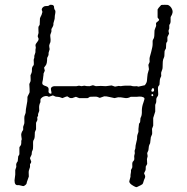

<svg xmlns="http://www.w3.org/2000/svg" viewBox="-20 -767 771 793"><path d="M514.2 -19 519 -37.1V-44.4L521 -57.1V-64.9L525.9 -74.2Q526.9 -77.1 526.4 -84.5Q525.4 -97.2 530.3 -101.1Q535.2 -105.5 534.7 -112.8Q534.2 -120.1 534.2 -122.1Q534.2 -124 535.2 -127.4Q536.1 -130.9 536.6 -132.3Q537.1 -133.8 536.6 -136.7Q536.1 -139.6 536.1 -141.1Q536.1 -143.1 536.1 -145L539.1 -153.8Q539.1 -165.5 543 -179.2Q546.9 -192.9 546.4 -200.2Q545.9 -207.5 551.8 -222.2V-234.4Q551.8 -238.8 554.2 -255.9Q559.1 -260.7 559.1 -266.1L560.1 -278.8L564 -288.1Q565.9 -295.9 565.9 -301.8V-312.5Q566.4 -327.6 572.3 -343.3Q578.1 -358.9 576.2 -361.8Q569.3 -370.6 544.9 -367.2H520Q506.3 -359.4 492.7 -362.8Q479 -365.7 467.8 -365.2L453.1 -361.8Q448.2 -362.3 433.1 -366.2Q418 -370.1 410.2 -369.1L392.1 -362.8L380.9 -367.2Q377.9 -368.2 365.2 -367.7Q352.5 -367.2 351.1 -367.2Q348.1 -364.3 341.8 -361.8H307.1L293.5 -367.2L277.8 -361.8Q269 -361.8 268.1 -362.8L257.8 -369.1Q254.9 -369.1 237.8 -361.8L225.1 -366.2Q221.7 -367.2 216.8 -367.2Q211.9 -367.2 209 -368.2L198.2 -373L182.1 -367.2L174.8 -370.1Q159.7 -372.1 148.9 -359.9Q147 -357.9 147 -353V-345.2Q141.1 -333.5 141.6 -322.8Q142.1 -312 142.1 -309.1L137.2 -295.9Q137.2 -292 137.2 -288.1Q133.8 -284.2 133.8 -282.2Q133.8 -280.3 134.3 -275.4Q134.8 -270.5 133.8 -270Q132.8 -269 128.9 -259.8V-232.9L124 -221.2Q124 -197.8 121.1 -192.9L117.2 -185.1Q116.2 -180.2 116.7 -166Q117.2 -151.9 114.3 -146Q110.8 -140.1 111.3 -134.8Q111.8 -128.9 107.9 -122.6Q104 -116.2 104 -112.8L108.9 -100.1Q108.9 -93.8 104 -88.9V-77.1L99.1 -62Q98.1 -57.6 98.6 -49.8Q99.1 -42 99.1 -38.1L90.8 -14.6Q90.8 -7.8 85.4 -3.4Q80.1 1 77.6 1.5Q75.2 2 66.4 -0.5Q57.6 -2.9 55.2 -2.4Q40 0 40 -22L43 -45.9V-64.9L46.9 -76.2Q47.9 -78.1 46.9 -85Q45.9 -91.8 53.2 -101.1L55.2 -121.1Q56.2 -123 58.1 -126Q60.1 -128.9 60.1 -129.9V-158.2Q61 -161.1 64.5 -165Q67.9 -168.9 67.9 -176.8V-185.1L69.8 -191.9Q69.8 -196.3 67.9 -206.5Q65.9 -216.8 75.2 -230Q76.2 -231.9 75.7 -237.3Q75.2 -242.7 76.2 -245.1L80.1 -255.9Q81.1 -260.7 80.6 -270.5Q80.1 -280.3 81.1 -287.1L85.9 -300.8Q85.9 -313.5 89.8 -332Q93.8 -351.1 93.3 -358.4Q92.8 -365.7 94.2 -369.1L101.1 -382.8Q103 -384.8 102.1 -400.9Q101.1 -417 101.1 -419.9L106 -431.2Q106.9 -435.1 106.4 -443.4Q106 -451.7 106 -456.1Q111.8 -467.8 111.8 -472.7V-480.5Q111.8 -490.7 119.1 -498Q120.1 -501 119.6 -509.3Q119.1 -517.6 119.1 -519.5Q119.1 -521.5 120.1 -524.4Q121.1 -526.9 121.6 -527.8Q122.1 -528.8 121.6 -532.7Q121.1 -536.6 124 -543.5Q127 -549.8 126.5 -556.6Q126 -563.5 127 -564L127.9 -570.8Q127.9 -572.3 127 -576.2Q126 -580.1 127 -583Q127.9 -585.9 132.8 -592.3Q137.7 -598.6 138.7 -601.6Q139.6 -604.5 139.2 -607.9Q138.2 -610.8 136.7 -613.8Q135.3 -616.7 136.2 -620.1L139.2 -630.9Q139.2 -632.8 138.7 -644Q138.2 -655.3 139.2 -657.2Q140.1 -659.2 142.1 -661.6Q144 -664.1 144 -666L145 -690.9Q145 -691.9 146 -693.8Q147 -696.3 147.9 -698.2Q148.9 -700.2 149.9 -702.1Q150.9 -704.1 151.9 -706.5Q152.8 -709 153.3 -711.4Q153.8 -713.9 154.8 -716.3Q155.8 -718.8 153.3 -723.6Q150.9 -728.5 155.3 -734.9Q160.2 -740.2 164.1 -741.2Q168 -742.2 174.8 -742.2Q181.6 -742.2 186 -747.1H192.4Q200.7 -747.1 203.1 -740.2Q203.1 -729 208 -724.1Q210 -719.2 208 -710.4Q206.1 -701.7 206.1 -695.8Q206.1 -689.9 205.1 -687L201.2 -672.9Q200.2 -671.9 200.7 -667.5Q201.2 -663.1 197.8 -656.7Q193.8 -649.9 192.9 -647.9Q191.9 -646 192.4 -642.1Q192.9 -638.2 191.9 -634.8L188 -624Q187 -620.1 188 -613.3Q190.9 -594.2 185.1 -585.9Q182.1 -578.6 183.6 -572.8Q185.1 -566.9 185.1 -564L181.2 -550.8Q180.2 -548.8 180.7 -544.4Q181.2 -538.6 174.8 -527.8Q174.8 -503.9 168.9 -497.1Q163.1 -490.2 162.1 -487.8L165 -475.1L160.2 -463.9Q159.2 -461.9 159.7 -459Q160.2 -456.1 159.2 -455.1L157.2 -438Q153.3 -424.8 155.3 -419.9Q157.2 -415 169.9 -411.1Q183.1 -407.2 180.7 -394Q178.2 -380.9 189.9 -379.9Q194.8 -378.9 190.9 -393.6Q187 -408.2 203.1 -411.1H295.9L306.2 -413.1L316.9 -411.1L328.1 -413.1Q339.8 -410.2 350.1 -411.1L363.8 -415L376 -411.1L396 -412.1L417 -411.1L440.9 -414.1L455.1 -409.2L470.2 -412.1L479 -411.1Q492.2 -414.1 520 -413.1Q529.3 -410.2 536.1 -410.6Q543 -411.1 544.9 -411.1L551.8 -409.2L578.1 -415Q586.4 -425.3 586.9 -433.6Q587.9 -442.4 588.4 -450.2Q588.9 -458 589.8 -461.9L595.2 -481L592.8 -499L598.1 -511.2Q598.1 -514.2 597.7 -520Q597.2 -525.9 598.6 -531.2L604.5 -552.7Q610.8 -576.2 610.4 -585.9Q609.9 -595.7 610.4 -598.6Q611.3 -602.5 614.7 -607.9Q618.2 -613.3 618.2 -641.1Q618.2 -643.1 625 -660.2Q625 -662.1 624.5 -667Q624 -671.9 625.5 -673.3Q627 -674.8 628.4 -675.8Q637.2 -681.6 637.2 -686L630.9 -694.8V-728Q632.8 -732.9 645.5 -746.1Q647 -747.1 660.6 -747.1Q674.3 -747.1 674.8 -746.1Q684.6 -741.2 689.5 -731.4Q694.3 -721.7 692.4 -713.9Q690.9 -707 688 -702.6Q685.1 -698.2 684.6 -695.3Q684.1 -692.4 684.6 -684.1Q685.5 -670.4 679.2 -664.1V-649.9Q679.2 -648.9 678.7 -647.9Q678.2 -647 677.7 -645.5Q677.2 -644 676.3 -641.6Q675.3 -639.2 678.2 -627.9L671.9 -615.2Q670.9 -612.3 671.4 -605.5Q671.9 -598.6 671.4 -597.2Q670.9 -595.2 669.9 -594.2Q668.9 -593.3 667.5 -590.8Q666 -588.4 666 -578.1Q666 -568.4 665.5 -567.4Q665 -566.4 662.6 -562Q660.2 -558.1 659.7 -555.2Q659.2 -551.8 659.2 -543.9Q659.2 -536.1 658.2 -532.2L653.8 -521Q651.9 -514.2 651.9 -500.5Q651.9 -486.8 650.9 -482.4Q649.9 -478 647.5 -472.7Q645 -467.8 645.5 -461.9Q646 -456.1 646 -453.1Q640.1 -441.4 640.1 -436.5L639.2 -424.3Q639.6 -417 636.7 -414.1Q633.8 -411.1 632.8 -407.2Q631.8 -403.3 632.8 -391.1Q633.8 -378.9 633.3 -375Q632.8 -371.1 629.9 -367.7Q625 -361.8 625.5 -353Q626 -344.2 623.5 -339.8Q621.1 -335 621.1 -333V-306.2Q619.6 -300.3 612.8 -279.8V-248L607.9 -234.9Q607.9 -231.9 608.4 -223.1Q608.9 -214.8 607.9 -211.9Q606.9 -209 605 -205.1Q603 -201.2 603 -200.2L600.1 -175.8Q595.2 -166.5 594.7 -161.6Q594.7 -157.2 593.8 -153.3Q592.8 -149.4 592.8 -146Q587.9 -136.2 587.9 -134.8L589.8 -122.1L586.9 -109.9L587.9 -89.8L582 -79.1Q582 -64.9 581.1 -64L575.2 -51.8Q575.2 -49.8 578.1 -43.9Q581.1 -38.1 578.1 -31.2Q575.2 -24.9 574.7 -23.4Q574.2 -22 573.2 -18.6Q572.3 -15.1 571.3 -12.2Q570.3 -9.3 568.8 -6.8Q567.4 -4.4 544.9 5.9Q542 6.8 533.2 2Q512.2 -9.3 514.2 -19ZM610.8 -370.1Q613.8 -371.1 612.8 -375Q611.8 -378.9 608.9 -378.4Q606 -377.9 605.5 -375.5Q605 -373 606.4 -371.1Q607.9 -369.1 610.8 -370.1ZM610.8 -402.8Q607.4 -401.9 605.5 -395Q603.5 -388.2 610.8 -388.2Q617.7 -389.2 616.2 -397.9Q614.7 -403.8 610.8 -402.8Z"/></svg>

Font: AntiqueNobleLightItalic
Style: LightItalic
Weight: 400
Version: Version 001.000